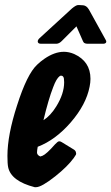

<svg xmlns="http://www.w3.org/2000/svg" viewBox="-20 -737 446 770"><path d="M286.6 -631.3 227.5 -572.3Q217.8 -562.5 207 -561.5Q204.1 -561.5 200.2 -561.5H144.5Q131.3 -561.5 131.3 -571.3Q131.8 -577.6 138.7 -584L268.6 -703.1Q285.2 -716.8 293.5 -716.8Q294.4 -716.8 295.9 -716.8L313.5 -715.8Q327.1 -714.4 335.9 -699.7Q336.4 -698.7 336.9 -698.2L403.3 -578.1Q410.2 -567.4 401.4 -563Q397.9 -561.5 393.6 -561.5H333Q318.8 -561.5 314.9 -567.9Q314 -569.8 312.5 -572.3ZM154.3 -254.9Q182.6 -272.9 205.6 -310.1Q237.3 -361.3 237.3 -407.2Q237.3 -416 236.3 -421.9Q234.4 -433.6 224.6 -433.6Q222.2 -433.6 219.2 -431.6Q206.1 -421.9 193.4 -387.7Q174.3 -338.9 154.3 -254.9ZM131.3 -148.4Q128.4 -133.3 128.4 -125.5Q128.4 -115.2 141.6 -109.4Q141.6 -109.4 150.4 -112.3Q166.5 -119.1 200.7 -158.2Q205.1 -162.6 209.5 -166.5Q216.8 -173.8 227.5 -167L275.4 -137.7Q282.2 -133.8 284.2 -127.4Q286.6 -120.1 284.2 -116.2Q280.8 -110.4 275.9 -103.5Q251 -69.3 202.1 -30.3Q146.5 13.7 124.5 13.7H119.1Q24.4 -10.7 12.7 -66.4Q9.8 -80.1 9.8 -111.8Q9.8 -195.3 48.3 -314Q88.4 -439.9 128.9 -477.5Q142.6 -490.7 157.7 -501Q198.7 -529.3 236.3 -529.3Q256.3 -529.3 277.3 -520.5Q342.8 -490.7 342.8 -420.9Q342.8 -406.2 339.4 -389.6Q325.7 -317.9 263.7 -246.1Q202.1 -175.3 131.3 -148.4Z"/></svg>

Font: Allan
Style: Bold
Weight: 700
Version: Version 1.005